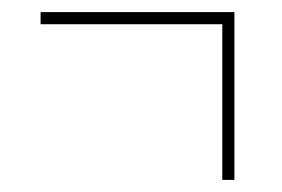

<svg xmlns="http://www.w3.org/2000/svg" viewBox="-20 -396 465 317"><path d="M347 -99V-356H47V-376H367V-99Z"/></svg>

Font: Noto Serif Display Condensed Semi
Style: Regular
Weight: 600
Width: 3
Designer: Monotype Design Team
Foundry: Monotype Imaging Inc.
Version: Version 1.900